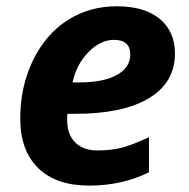

<svg xmlns="http://www.w3.org/2000/svg" viewBox="-20 -576 597 606"><path d="M450.2 -32.2Q365.2 9.8 261.2 9.8Q157.2 9.8 100.6 -45.4Q43.9 -100.6 43.9 -201.9Q43.9 -303.2 84.2 -385.7Q124.5 -468.3 193.1 -512.2Q261.7 -556.2 348.9 -556.2Q436 -556.2 484.1 -516.4Q532.2 -476.6 532.2 -407.2Q532.2 -315.9 450.7 -266.4Q369.1 -216.8 217.8 -216.8H192.9L191.9 -206.5V-196.8Q191.9 -151.9 217.3 -126.5Q242.7 -101.1 287.6 -101.1Q332.5 -101.1 367.7 -110.8Q402.8 -120.6 450.2 -143.1ZM231 -315.9Q306.2 -315.9 348.6 -339.4Q391.1 -362.8 391.1 -403.8Q391.1 -450.2 339.8 -450.2Q296.9 -450.2 258.8 -411.1Q220.7 -372.1 209 -315.9Z"/></svg>

Font: Open Sans Hebrew
Style: Bold Italic
Weight: 700
Italic angle: -12°
Foundry: Ascender Corporation, Yanek Iontef
Version: Version 2.001;PS 002.001;hotconv 1.0.70;makeotf.lib2.5.58329